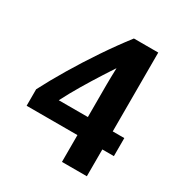

<svg xmlns="http://www.w3.org/2000/svg" viewBox="-166 -820 898 949"><g transform="rotate(30 283.0 -345.0)"><path d="M530 -145V-248H464V-698H325Q270 -627 216.5 -547.5Q163 -468 115.5 -388.5Q68 -309 32 -239V-145H322V8H464V-145ZM324 -528Q324 -527 323.5 -510.5Q323 -494 322.5 -472.5Q322 -451 322 -432Q322 -413 322 -406V-248H156Q183 -301 216 -356.5Q249 -412 283 -465Q291 -477 304 -497.5Q317 -518 324 -528Z"/></g></svg>

Font: Repo Bold
Style: Bold
Weight: 700
Designer: Stefan Peev
Foundry: Context Ltd
Version: Version 1.502